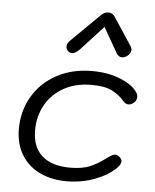

<svg xmlns="http://www.w3.org/2000/svg" viewBox="-55 -818 705 874"><g transform="rotate(5 298.0 -381.0)"><path d="M45 -209Q45 -291 84 -357.5Q123 -424 193.5 -462Q264 -500 354 -500Q431 -500 488 -475.5Q545 -451 564 -418Q569 -411 569 -400Q569 -381 552 -370Q542 -363 532 -363Q518 -363 505 -379Q483 -404 450.5 -420.5Q418 -437 357 -437Q285 -437 231 -407Q177 -377 148 -325Q119 -273 119 -209Q119 -133 163.5 -93Q208 -53 293 -53Q347 -53 383 -68Q419 -83 459 -114Q481 -130 493 -130Q502 -130 512 -122Q523 -112 523 -102Q523 -88 507 -72Q473 -37 412 -13.5Q351 10 281 10Q214 10 160.5 -15Q107 -40 76 -89.5Q45 -139 45 -209ZM228 -601Q228 -615 242 -629L370 -755Q387 -772 405 -772Q424 -772 435 -755L518 -629Q524 -620 524 -611Q524 -594 505 -581Q494 -574 484 -574Q467 -574 457 -593L393 -705L290 -593Q270 -573 255 -573Q247 -573 238 -580Q228 -590 228 -601Z"/></g></svg>

Font: Kodchasan
Style: Italic
Weight: 400
Italic angle: -10°
Version: Version 1.000; ttfautohint (v1.6)